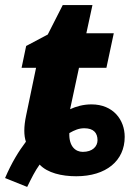

<svg xmlns="http://www.w3.org/2000/svg" viewBox="-44 -684 528 756"><path d="M-24 17 63 52C80 17 94 -11 112 -36C143 -3 199 10 256 10C374 10 447 -51 447 -145C447 -212 402 -273 316 -273C284 -273 256 -265 232 -254L267 -417H375L404 -553H296L320 -664H203L144 -548L59 -503L41 -417H98L59 -230C49 -183 50 -150 58 -126C30 -89 2 -44 -24 17ZM282 -86C253 -86 227 -108 229 -160C250 -172 267 -179 288 -179C325 -179 340 -160 340 -132C340 -108 321 -86 282 -86Z"/></svg>

Font: Noto Sans Condensed Black
Style: Italic
Weight: 900
Width: 3
Italic angle: -12°
Designer: Monotype Design Team
Foundry: Monotype Imaging Inc.
Version: Version 2.013